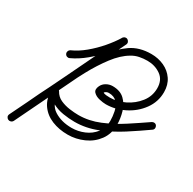

<svg xmlns="http://www.w3.org/2000/svg" viewBox="-154 -498 864 859"><g transform="rotate(30 278.0 -68.5)"><path d="M74 -187Q108 -202 140.5 -229Q173 -256 200.5 -288Q228 -320 247 -351Q252 -358 258.5 -359.5Q265 -361 270 -358Q276 -354 278.5 -348Q281 -342 278 -335Q212 -198 145.5 -61Q79 76 13 213Q9 220 2 222Q-5 224 -11 221Q-17 218 -20 211.5Q-23 205 -19 197Q-1 161 16.5 124.5Q34 88 51 52Q77 0 103 -52Q129 -104 157 -154Q185 -203 217 -248.5Q249 -294 292 -324Q335 -354 397 -354Q433 -354 463.5 -340Q494 -326 512.5 -299Q531 -272 531 -234Q531 -184 501.5 -143.5Q472 -103 426 -80Q380 -57 332 -57Q318 -57 298 -61.5Q278 -66 266.5 -78Q255 -90 265 -111Q272 -126 287 -134.5Q302 -143 319 -143Q358 -143 380.5 -121.5Q403 -100 412.5 -67.5Q422 -35 422 -2Q422 44 397.5 77.5Q373 111 333.5 128.5Q294 146 252 146Q207 146 170 131Q133 116 111 85Q89 54 89 5Q89 -8 102 -11Q116 -14 122 -3Q134 19 156 29Q178 39 203.5 42.5Q229 46 250 46Q304 46 357 24Q410 2 459 -30Q508 -62 550 -91Q556 -95 563 -94Q570 -93 574 -87Q578 -81 577 -74Q576 -67 570 -63Q525 -31 473 2.5Q421 36 364.5 58.5Q308 81 250 81Q221 81 190 76Q159 71 132.5 56.5Q106 42 91 14Q88 8 93 3.5Q98 -1 105 -3Q112 -5 118 -3Q124 -1 124 5Q124 63 161.5 87Q199 111 252 111Q285 111 316 98Q347 85 367 59.5Q387 34 387 -2Q387 -25 382 -49.5Q377 -74 362 -91Q347 -108 319 -108Q313 -108 306.5 -105Q300 -102 297 -96Q298 -98 296 -99Q302 -94 313 -93Q324 -92 332 -92Q371 -92 408.5 -110.5Q446 -129 471 -161Q496 -193 496 -234Q496 -277 466 -298Q436 -319 397 -319Q376 -319 356 -315Q336 -311 318 -300Q280 -278 245.5 -232.5Q211 -187 181 -131.5Q151 -76 126 -23Q101 30 83 67Q65 104 47.5 140Q30 176 13 213Q9 220 2 222Q-5 224 -11 221Q-17 218 -20 211.5Q-23 205 -19 197Q48 61 114 -76Q180 -213 246 -350Q250 -357 257 -358Q264 -359 270 -356Q276 -353 278.5 -346.5Q281 -340 277 -333Q256 -299 226 -264.5Q196 -230 161 -201Q126 -172 89 -155Q83 -152 76 -154.5Q69 -157 66 -164Q63 -170 65.5 -177Q68 -184 74 -187Z"/></g></svg>

Font: FRB American Cursive Guidelines Arrows
Style: Italic
Weight: 400
Italic angle: -25°
Version: Version 2.0;Modular Font Editor K font №1